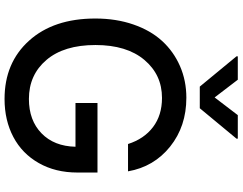

<svg xmlns="http://www.w3.org/2000/svg" viewBox="-124 -864 998 789"><g transform="rotate(90 374.5 -470.0)"><path d="M308.1 -948.7 380.9 -853.5 453.6 -948.7H550.3V-943.4L425.3 -792.5H336.4L211.9 -943.4V-948.7ZM572.3 -497.6Q551.3 -563.5 502.7 -600.3Q454.1 -637.2 382.8 -637.2Q287.6 -637.2 226.6 -564.7Q165.5 -492.2 165.5 -363.8Q165.5 -234.4 226.8 -162.4Q288.1 -90.3 387.2 -90.3Q475.1 -90.3 528.3 -142.1Q581.5 -193.8 583.5 -281.7H403.8V-372.1H689.5V-289.6Q689.5 -199.2 650.6 -130.9Q611.8 -62.5 543.5 -26.4Q475.1 9.8 387.2 9.8Q238.3 9.8 147.5 -91.1Q56.6 -191.9 56.6 -363.3Q56.6 -448.7 81.1 -519.5Q105.5 -590.3 148.9 -637.7Q192.4 -685.1 252.2 -711.2Q312 -737.3 382.3 -737.3Q499.5 -737.3 582.8 -670.7Q666 -604 684.6 -497.6Z"/></g></svg>

Font: Interop Med
Style: Regular
Weight: 500
Designer: Rasmus Andersson, Google, Jang Haemin
Foundry: jhaemin
Version: Version 1.007